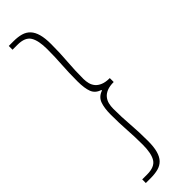

<svg xmlns="http://www.w3.org/2000/svg" viewBox="-319 -836 938 938"><g transform="rotate(-45 149.5 -367.5)"><path d="M55 81H21V106H54Q84 106 106.5 100Q129 94 144 78.5Q159 63 166.5 36Q174 9 174 -32Q174 -95 169.5 -150Q165 -205 165 -263Q165 -281 169 -297Q173 -313 183.5 -326Q194 -339 212.5 -346.5Q231 -354 259 -354V-381Q231 -381 212.5 -388.5Q194 -396 183.5 -408.5Q173 -421 169 -437Q165 -453 165 -469Q165 -529 169.5 -584.5Q174 -640 174 -701Q174 -742 166.5 -769Q159 -796 144 -812Q129 -828 106.5 -834.5Q84 -841 54 -841H21V-815H55Q107 -815 125 -786Q143 -757 143 -697Q143 -642 139.5 -592.5Q136 -543 136 -482Q136 -434 146.5 -406.5Q157 -379 189 -369V-365Q157 -354 146.5 -325.5Q136 -297 136 -252Q136 -191 139.5 -141Q143 -91 143 -37Q143 23 125 52Q107 81 55 81Z"/></g></svg>

Font: Spoqa Han Sans Neo Thin
Style: Regular
Weight: 100
Designer: [Spoqa Han Sans Neo] Dong-huui Kim  Younghwa Kang  Yujin Lee  [Noto Sans] Ryoko NISHIZUKA  (kana & ideographs); Paul D. 
Foundry: Spoqa (http://www.spoqa-han-sans.com)
Version: Version 1.100;hotconv 1.0.109;makeotfexe 2.5.65596